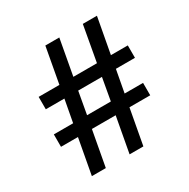

<svg xmlns="http://www.w3.org/2000/svg" viewBox="-161 -846 983 1001"><g transform="rotate(-30 331.0 -345.5)"><path d="M466.8 -701.2H551.8L512.2 -486.8H613.8V-412.1H499L474.1 -277.8H585V-203.1H460L420.9 9.8H337.9L377 -203.1H233.9L194.8 9.8H110.8L149.9 -203.1H47.9V-277.8H164.1L189 -412.1H77.1V-486.8H202.1L241.2 -701.2H325.2L286.1 -486.8H428.2ZM248 -277.8H391.1L415 -412.1H272Z"/></g></svg>

Font: LT Superior Med
Style: Regular
Weight: 500
Designer: Daniel Lyons
Foundry: LyonsType
Version: Version 1.000